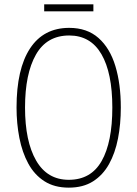

<svg xmlns="http://www.w3.org/2000/svg" viewBox="-20 -852 631 882"><path d="M535 -358Q535 -282 522 -215.5Q509 -149 481 -98.5Q453 -48 407.5 -19Q362 10 296 10Q230 10 184 -19.5Q138 -49 110 -100.5Q82 -152 69 -218.5Q56 -285 56 -358Q56 -535 118 -629.5Q180 -724 298 -724Q380 -724 432.5 -677.5Q485 -631 510 -548.5Q535 -466 535 -358ZM95 -358Q95 -203 146 -114.5Q197 -26 296 -26Q398 -26 447 -112.5Q496 -199 496 -358Q496 -517 446 -603Q396 -689 298 -689Q195 -689 145 -601Q95 -513 95 -358ZM409 -832V-800H183V-832Z"/></svg>

Font: Noto Sans Thai Cond ExtLt
Style: Regular
Weight: 200
Width: 3
Designer: Monotype Design Team
Foundry: Monotype Imaging Inc.
Version: Version 2.002; ttfautohint (v1.8.4.7-5d5b)